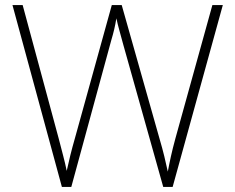

<svg xmlns="http://www.w3.org/2000/svg" viewBox="-20 -734 921 754"><path d="M855 -714H814L669 -191C654 -136 647 -102 639 -60C630 -101 622 -137 606 -191L458 -714H419L275 -194C260 -142 251 -104 242 -63C234 -104 223 -140 210 -192L69 -714H29L223 0H260L417 -576C426 -606 432 -631 437 -662C444 -629 453 -601 464 -559L621 0H658Z"/></svg>

Font: Noto Sans Tamil ExtraLight
Style: Regular
Weight: 200
Designer: Jelle Bosma - Monotype Design Team
Foundry: Monotype Imaging Inc.
Version: Version 2.004